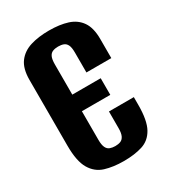

<svg xmlns="http://www.w3.org/2000/svg" viewBox="-154 -684 699 780"><g transform="rotate(-30 195.5 -294.0)"><path d="M196.9 12Q148 12 110 0.3Q72 -11.5 50.6 -47.8Q29.2 -84.1 29.2 -156.5V-465.6Q29.2 -518.2 50.8 -547.2Q72.4 -576.2 110.3 -588Q148.3 -599.7 197.5 -599.7Q247.8 -599.7 284.4 -588Q321 -576.2 341.2 -547Q361.4 -517.9 361.4 -465.6V-376H244.7V-469.6Q244.7 -493.4 238.9 -505.2Q233.1 -516.9 222.4 -520.8Q211.8 -524.8 197.2 -524.8Q183.3 -524.8 172.3 -520.5Q161.3 -516.3 155.7 -504.2Q150 -492.1 150 -468.4V-326.7H283.2V-248.8H150V-114.3Q150 -91.2 155.8 -78.8Q161.6 -66.4 172.6 -62.3Q183.6 -58.2 197.2 -58.2Q211.5 -58.2 222 -62.3Q232.5 -66.4 238.6 -78.8Q244.7 -91.2 244.7 -114.3V-193H361.4V-157.1Q361.4 -83.5 341.2 -47.3Q321 -11.1 284.2 0.4Q247.5 12 196.9 12Z"/></g></svg>

Font: Alumni Sans SC Thin
Style: Regular
Weight: 100
Designer: Robert E. Leuschke
Foundry: Robert E. Leuschke
Version: Version 1.018